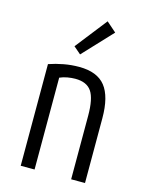

<svg xmlns="http://www.w3.org/2000/svg" viewBox="-117 -851 706 923"><g transform="rotate(15 235.5 -389.5)"><path d="M78 0V-506Q113 -518 150.5 -525Q188 -532 227 -532Q317 -532 357.5 -481Q398 -430 398 -322V0H329V-316Q329 -401 305 -436.5Q281 -472 224 -472Q206 -472 185.5 -468.5Q165 -465 147 -457V0ZM215 -591 179 -622 302 -779 351 -736Z"/></g></svg>

Font: Ubuntu Sans Condensed
Style: Regular
Weight: 400
Width: 3
Designer: Dalton Maag Ltd
Foundry: Dalton Maag Ltd
Version: Version 1.006; ttfautohint (v1.8.4.7-5d5b)